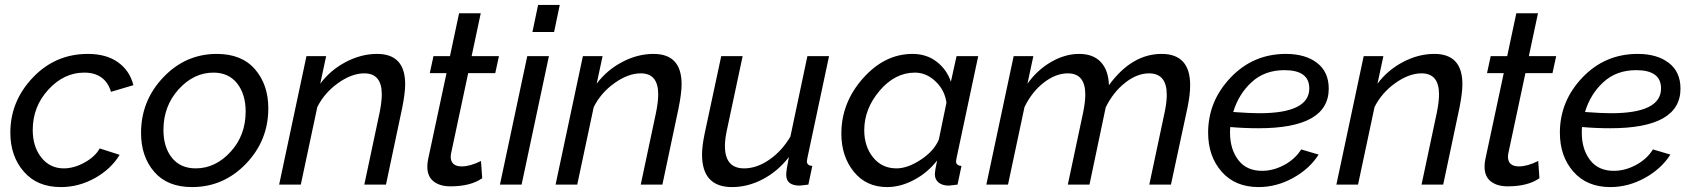

<svg xmlns="http://www.w3.org/2000/svg" viewBox="-20 -750 6873 780"><path d="M22 -211Q22 -339 113.5 -435Q205 -531 337 -531Q412 -531 459.5 -497Q507 -463 522 -404L431 -377Q407 -455 322 -455Q240 -455 176.5 -386Q113 -317 113 -222Q113 -154 148 -110Q183 -66 239 -66Q281 -66 324 -90Q367 -114 385 -147L466 -121Q431 -63 365.5 -26.5Q300 10 227 10Q131 10 76.5 -53Q22 -116 22 -211Z M553 -210Q553 -341 643.5 -436Q734 -531 861 -531Q962 -531 1016 -468.5Q1070 -406 1070 -310Q1070 -179 979 -84.5Q888 10 760 10Q660 10 606.5 -52Q553 -114 553 -210ZM978 -297Q978 -367 943.5 -411Q909 -455 847 -455Q767 -455 705.5 -387Q644 -319 644 -222Q644 -152 678.5 -109Q713 -66 775 -66Q855 -66 916.5 -133Q978 -200 978 -297Z M1225 -522H1305L1281 -410Q1322 -465 1384.5 -498Q1447 -531 1512 -531Q1626 -531 1626 -408Q1626 -372 1614 -312L1548 0H1460L1522 -292Q1531 -336 1531 -367Q1531 -452 1460 -452Q1409 -452 1353.5 -412.5Q1298 -373 1269 -315L1202 0H1114Z M1716 -73Q1716 -87 1719 -102L1794 -453H1726L1741 -522H1808L1845 -696H1933L1896 -522H2007L1992 -453H1882L1813 -129Q1811 -119 1811 -114Q1811 -74 1856 -74Q1890 -74 1934 -96L1939 -26Q1892 7 1810 7Q1767 7 1741.5 -13Q1716 -33 1716 -73Z M2166 -730H2254L2231 -620H2143ZM2122 -522H2210L2099 0H2011Z M2348 -522H2428L2404 -410Q2445 -465 2507.5 -498Q2570 -531 2635 -531Q2749 -531 2749 -408Q2749 -372 2737 -312L2671 0H2583L2645 -292Q2654 -336 2654 -367Q2654 -452 2583 -452Q2532 -452 2476.5 -412.5Q2421 -373 2392 -315L2325 0H2237Z M2832 -122Q2832 -157 2843 -209L2910 -522H2997L2934 -226Q2925 -186 2925 -157Q2925 -66 3003 -66Q3054 -66 3105 -101Q3156 -136 3191 -195L3260 -522H3348L3260 -108Q3258 -98 3258 -95Q3258 -77 3280 -76L3264 0Q3234 4 3229 4Q3174 4 3174 -40Q3174 -59 3185 -112Q3140 -54 3079 -22Q3018 10 2954 10Q2832 10 2832 -122Z M3398 -207Q3398 -333 3486 -432Q3574 -531 3687 -531Q3744 -531 3785 -499.5Q3826 -468 3843 -418L3866 -522H3954L3866 -108Q3864 -98 3864 -95Q3864 -77 3886 -76L3870 0Q3840 4 3835 4Q3808 4 3793 -8.5Q3778 -21 3778 -41Q3778 -57 3787 -98Q3748 -48 3693 -19Q3638 10 3584 10Q3499 10 3448.5 -52.5Q3398 -115 3398 -207ZM3794 -183 3825 -333Q3818 -384 3780.5 -419.5Q3743 -455 3697 -455Q3616 -455 3553.5 -381.5Q3491 -308 3491 -221Q3491 -155 3527 -110.5Q3563 -66 3622 -66Q3667 -66 3720.5 -101Q3774 -136 3794 -183Z M4098 -522H4178L4154 -410Q4194 -466 4250.5 -498.5Q4307 -531 4364 -531Q4421 -531 4452 -498Q4483 -465 4485 -404Q4578 -531 4699 -531Q4815 -531 4815 -404Q4815 -364 4804 -312L4737 0H4649L4711 -292Q4720 -334 4720 -365Q4720 -452 4648 -452Q4599 -452 4550.5 -413.5Q4502 -375 4472 -314L4406 0H4318L4380 -292Q4389 -335 4389 -366Q4389 -452 4318 -452Q4269 -452 4220.5 -414.5Q4172 -377 4142 -315L4075 0H3987Z M5093 -229Q5033 -229 4978 -234Q4977 -226 4977 -211Q4977 -144 5010.5 -100Q5044 -56 5107 -56Q5153 -56 5197.5 -80Q5242 -104 5266 -143L5337 -122Q5300 -64 5233 -27Q5166 10 5093 10Q4998 10 4943 -52.5Q4888 -115 4888 -211Q4888 -339 4979.5 -435Q5071 -531 5204 -531Q5283 -531 5330.5 -494.5Q5378 -458 5378 -390Q5378 -229 5093 -229ZM5198 -465Q5118 -465 5065 -416.5Q5012 -368 4990 -295Q5057 -290 5096 -290Q5299 -290 5299 -391Q5299 -465 5198 -465Z M5520 -522H5600L5576 -410Q5617 -465 5679.5 -498Q5742 -531 5807 -531Q5921 -531 5921 -408Q5921 -372 5909 -312L5843 0H5755L5817 -292Q5826 -336 5826 -367Q5826 -452 5755 -452Q5704 -452 5648.5 -412.5Q5593 -373 5564 -315L5497 0H5409Z M6011 -73Q6011 -87 6014 -102L6089 -453H6021L6036 -522H6103L6140 -696H6228L6191 -522H6302L6287 -453H6177L6108 -129Q6106 -119 6106 -114Q6106 -74 6151 -74Q6185 -74 6229 -96L6234 -26Q6187 7 6105 7Q6062 7 6036.5 -13Q6011 -33 6011 -73Z M6522 -229Q6462 -229 6407 -234Q6406 -226 6406 -211Q6406 -144 6439.5 -100Q6473 -56 6536 -56Q6582 -56 6626.5 -80Q6671 -104 6695 -143L6766 -122Q6729 -64 6662 -27Q6595 10 6522 10Q6427 10 6372 -52.5Q6317 -115 6317 -211Q6317 -339 6408.5 -435Q6500 -531 6633 -531Q6712 -531 6759.5 -494.5Q6807 -458 6807 -390Q6807 -229 6522 -229ZM6627 -465Q6547 -465 6494 -416.5Q6441 -368 6419 -295Q6486 -290 6525 -290Q6728 -290 6728 -391Q6728 -465 6627 -465Z"/></svg>

Font: Raleway-v4020 Medium
Style: Italic
Weight: 500
Italic angle: -12°
Designer: Matt McInerney, Pablo Impallari, Rodrigo Fuenzalida
Foundry: Matt McInerney, Pablo Impallari, Rodrigo Fuenzalida
Version: Version 4.020;PS 004.020;hotconv 1.0.88;makeotf.lib2.5.64775